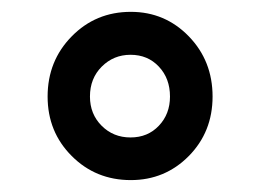

<svg xmlns="http://www.w3.org/2000/svg" viewBox="-20 -741 434 321"><path d="M59.6 -579.6Q59.6 -520.5 99.9 -480.2Q140.1 -439.9 198.7 -439.9Q255.9 -439.9 295.7 -480.2Q335.4 -520.5 335.4 -579.6Q335.4 -639.2 295.7 -680.2Q255.9 -721.2 198.7 -721.2Q140.1 -721.2 99.9 -680.2Q59.6 -639.2 59.6 -579.6ZM130.4 -579.6Q130.4 -609.9 150.1 -629.6Q169.9 -649.4 198.2 -649.4Q227.1 -649.4 245.6 -629.6Q264.2 -609.9 264.2 -579.6Q264.2 -550.3 245.6 -530.8Q227.1 -511.2 198.2 -511.2Q169.4 -511.2 149.9 -530.8Q130.4 -550.3 130.4 -579.6Z"/></svg>

Font: Roboto Flex
Style: wght 600 wdth 140 opsz 13.0 GRAD 0.00 slnt 0.00 XTRA 468 XOPQ 96 YOPQ 79 YTLC 514 YTUC 712 YTAS 750 YTDE -203.00 YTFI 738
Weight: 600
Width: 8
Designer: Berlow after Robertson
Foundry: Google
Version: Version 3.100